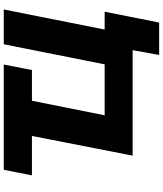

<svg xmlns="http://www.w3.org/2000/svg" viewBox="59 -800 884 1043"><g transform="rotate(-90 501.5 -278.0)"><path d="M178 0 285 -547H71L101 -700H673L643 -547H476L397 -152H674L783 -700H972L863 -152H960L901 144H725L751 0Z"/></g></svg>

Font: Argentum Sans
Style: Bold Italic
Weight: 700
Italic angle: -11°
Designer: Julieta Ulanovsky (font), Cristiano Sobral (main changes and remaster)
Foundry: Julieta Ulanovsky (font), Cristiano Sobral (main changes and remaster)
Version: Version 2.007;June 15, 2022;FontCreator 14.0.0.2814 64-bit; 